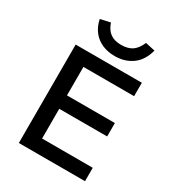

<svg xmlns="http://www.w3.org/2000/svg" viewBox="-217 -1062 1089 1191"><g transform="rotate(30 328.0 -466.5)"><path d="M103 0V-705H577V-609H214V-405H557V-309H214V-96H577V0ZM348 -764Q298 -764 257.5 -781.5Q217 -799 190 -833.5Q163 -868 153 -917L224 -933Q240 -886 270 -865Q300 -844 347 -844Q396 -844 426 -864.5Q456 -885 476 -932L545 -917Q525 -840 472.5 -802Q420 -764 348 -764Z"/></g></svg>

Font: Nunito Sans 7pt SemiBold
Style: Regular
Weight: 600
Designer: Vernon Adams
Foundry: Vernon Adams
Version: Version 3.101;gftools[0.9.27]